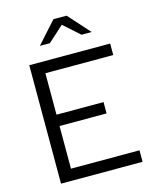

<svg xmlns="http://www.w3.org/2000/svg" viewBox="-133 -1007 884 1096"><g transform="rotate(-15 309.5 -459.0)"><path d="M89 0V-700H567V-632H166V-387H444V-320H166V-68H571V0ZM422 -791 328 -875 235 -791H176L290 -918H368L482 -791Z"/></g></svg>

Font: Red Hat Text VF
Style: Regular
Weight: 300
Designer: Pentagram, MCKL
Foundry: Pentagram, MCKL
Version: Version 1.023